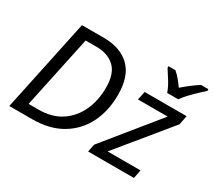

<svg xmlns="http://www.w3.org/2000/svg" viewBox="-142 -1028 1427 1289"><g transform="rotate(30 571.0 -383.0)"><path d="M41 0 192 -714H361Q490 -714 563 -644Q636 -574 636 -429Q636 -305 587.5 -208Q539 -111 445.5 -55.5Q352 0 217 0ZM146 -77H222Q326 -77 397 -124Q468 -171 505 -251Q542 -331 542 -430Q542 -540 489.5 -588.5Q437 -637 350 -637H265ZM652 0 664 -60 997 -470H767L781 -536H1106L1092 -465L765 -66H1020L1007 0ZM915 -606Q902 -644 877 -684Q852 -724 833 -753V-766H886Q906 -750 926 -726Q946 -702 965 -675Q996 -702 1027 -725.5Q1058 -749 1085 -766H1142V-753Q1125 -738 1097 -711.5Q1069 -685 1042.5 -657Q1016 -629 1001 -606Z"/></g></svg>

Font: Manna Sans
Style: Italic
Weight: 400
Italic angle: -12°
Designer: Monotype Design Team
Foundry: Monotype Imaging Inc.
Version: Version 2.001.1; ttfautohint (v1.8.2)